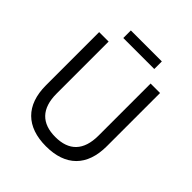

<svg xmlns="http://www.w3.org/2000/svg" viewBox="-227 -991 1148 1148"><g transform="rotate(45 347.5 -416.5)"><path d="M217 -777H479V-841H217ZM348 8C513 8 605 -82 605 -250V-700H525V-260C525 -133 463 -71 348 -71C233 -71 170 -133 170 -260V-700H90V-250C90 -82 183 8 348 8Z"/></g></svg>

Font: Fixel Text Regular
Style: Regular
Weight: 400
Width: 4
Designer: AlfaBravo + MacPaw
Foundry: Kyrylo Tkachov, Marchela Mozhyna, Serhii Makarenko, Maria Weinstein, Zakhar Kryvoshyya
Version: Version 1.211